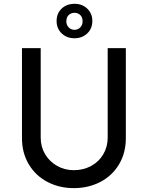

<svg xmlns="http://www.w3.org/2000/svg" viewBox="-20 -974 771 1002"><path d="M365.2 -85.9Q415 -85.9 455.6 -107.9Q496.1 -129.9 519 -168.9Q542 -208 542 -255.9V-722.7H636.7V-252.9Q636.7 -175.8 601.1 -116.2Q565.4 -56.6 503.4 -24.4Q441.4 7.8 365.2 7.8Q290 7.8 228 -24.4Q166 -56.6 130.4 -116.2Q94.7 -175.8 94.7 -252.9V-722.7H192.4V-255.9Q192.4 -208 215.3 -169.4Q238.3 -130.9 277.8 -108.4Q317.4 -85.9 365.2 -85.9ZM369.1 -954.1Q409.2 -954.1 435.5 -928.7Q461.9 -903.3 461.9 -864.3Q461.9 -825.2 435.5 -799.8Q409.2 -774.4 369.1 -774.4Q328.1 -774.4 301.8 -799.8Q275.4 -825.2 275.4 -864.3Q275.4 -904.3 301.8 -929.2Q328.1 -954.1 369.1 -954.1ZM369.1 -818.4Q386.7 -818.4 398.9 -831.1Q411.1 -843.8 411.1 -862.3Q411.1 -883.8 398.9 -895.5Q386.7 -907.2 369.1 -907.2Q350.6 -907.2 338.4 -895.5Q326.2 -883.8 326.2 -862.3Q326.2 -843.8 338.4 -831.1Q350.6 -818.4 369.1 -818.4Z"/></svg>

Font: Josefin Sans CFJ
Style: Regular
Weight: 400
Designer: Santiago Orozco
Foundry: Typemade
Version: Version 2.000